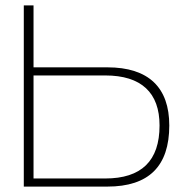

<svg xmlns="http://www.w3.org/2000/svg" viewBox="-20 -690 691 710"><path d="M68 0H377C530 0 606 -75 606 -226C606 -366 530 -441 377 -441H104V-670H68ZM104 -30V-411H369C503 -411 570 -347 570 -226C570 -95 503 -30 369 -30Z"/></svg>

Font: LT Wave Text Thin
Style: Regular
Weight: 100
Designer: Daniel Lyons
Version: Version 2.5 (Glyphs App)